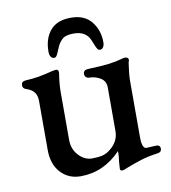

<svg xmlns="http://www.w3.org/2000/svg" viewBox="-74 -680 683 765"><g transform="rotate(-10 267.5 -297.5)"><path d="M351 11 353 -18Q356 -36 356 -51V-59Q286 14 193 14Q144 14 112.5 -20Q81 -54 81 -112V-310Q81 -332 71 -345.5Q61 -359 39 -366Q25 -370 25 -383Q25 -398 40 -400Q74 -402 97 -406Q120 -410 155 -419Q165 -421 168 -421Q180 -421 179 -407Q172 -364 172 -330V-136Q172 -100 195 -74.5Q218 -49 248 -48Q274 -48 291 -52Q308 -56 324 -69Q360 -97 360 -140V-315Q360 -341 340.5 -353.5Q321 -366 298 -367Q276 -367 276 -385Q276 -402 298 -402Q353 -404 380.5 -407.5Q408 -411 437 -419Q443 -421 448 -421Q454 -421 458 -418Q462 -415 462 -410Q462 -407 461 -404.5Q460 -402 459 -399Q457 -387 454.5 -364Q452 -341 452 -329V-98Q452 -52 470 -52L510 -54Q526 -54 526 -39Q526 -25 511 -23Q473 -18 443.5 -9Q414 0 381 13Q367 20 359 20Q351 20 351 11ZM152 -497Q152 -550 179.5 -582.5Q207 -615 263 -615Q318 -615 346 -580Q374 -545 374 -497Q374 -484 369 -476.5Q364 -469 356 -469Q350 -469 347 -473Q344 -477 341.5 -482Q339 -487 338 -490Q336 -495 328.5 -513Q321 -531 305 -541Q289 -551 263 -551Q230 -551 216.5 -538Q203 -525 196.5 -510Q190 -495 188 -490Q187 -487 184 -481Q181 -475 178 -472Q175 -469 170 -469Q162 -469 157 -476.5Q152 -484 152 -497Z"/></g></svg>

Font: EB Garamond Medium
Style: Regular
Weight: 500
Designer: Georg Duffner and Octavio Pardo
Foundry: Georg Duffner
Version: Version 1.000